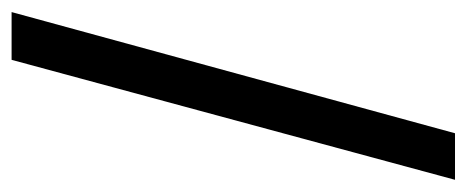

<svg xmlns="http://www.w3.org/2000/svg" viewBox="-248 -517 774 318"><g transform="rotate(90 139.0 -358.0)"><path d="M277.8 -724.6 79.1 9.8H0L200.7 -724.6Z"/></g></svg>

Font: Arimo Nerd Font
Style: Regular
Weight: 400
Designer: Steve Matteson
Foundry: Monotype Imaging Inc.
Version: Version 1.33;Nerd Fonts 3.2.1